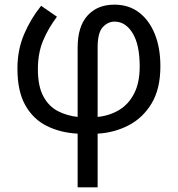

<svg xmlns="http://www.w3.org/2000/svg" viewBox="-20 -566 765 826"><path d="M157 -541 225 -494Q188 -445 165.5 -391.5Q143 -338 143 -268Q143 -195 166.5 -151.5Q190 -108 229 -88Q268 -68 314 -63V-361Q314 -452 356.5 -499Q399 -546 472 -546Q534 -546 578 -512.5Q622 -479 646 -419.5Q670 -360 670 -281Q670 -184 632.5 -121.5Q595 -59 533.5 -27Q472 5 400 9V240H314V9Q240 5 181.5 -24Q123 -53 89 -113Q55 -173 55 -271Q55 -352 84 -419.5Q113 -487 157 -541ZM473 -473Q444 -473 422 -449Q400 -425 400 -362V-63Q451 -68 492 -92.5Q533 -117 557 -163.5Q581 -210 581 -280Q581 -374 550.5 -423.5Q520 -473 473 -473Z"/></svg>

Font: Noto IKEA Simplified Chinese
Style: Regular
Weight: 400
Designer: Monotype Design Team
Foundry: Monotype Imaging Inc.
Version: Version 1.100